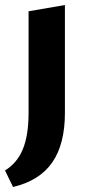

<svg xmlns="http://www.w3.org/2000/svg" viewBox="-43 -457 348 766"><path d="M71 -412 216 -437V-7Q216 118 165.5 191Q115 264 9 289L-23 223Q25 194 48 138.5Q71 83 71 -7Z"/></svg>

Font: Ysabeau Ultrabold
Style: Regular
Weight: 800
Designer: Christian Thalmann (Catharsis Fonts)
Version: Version 0.003